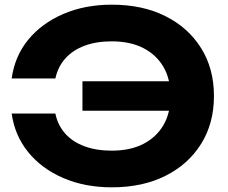

<svg xmlns="http://www.w3.org/2000/svg" viewBox="-20 -786 975 822"><path d="M459 16Q343 16 250.5 -24Q158 -64 100.5 -135Q43 -206 30 -300H217Q227 -251 258.5 -215Q290 -179 341 -160Q392 -141 458 -141Q537 -141 593 -169.5Q649 -198 679.5 -250Q710 -302 710 -375Q710 -448 679.5 -500Q649 -552 593 -580.5Q537 -609 458 -609Q392 -609 341.5 -590Q291 -571 259.5 -535.5Q228 -500 217 -450H30Q43 -545 100.5 -615.5Q158 -686 250.5 -726Q343 -766 459 -766Q590 -766 688 -717Q786 -668 841 -580Q896 -492 896 -375Q896 -258 841 -170Q786 -82 688 -33Q590 16 459 16ZM795 -312H333V-438H795Z"/></svg>

Font: Unbounded SemiBold
Style: Regular
Weight: 600
Designer: Luke Prowse, Jean-Baptiste Morizot, Fátima Lázaro, Florian Runge
Foundry: NaN
Version: Version 1.700